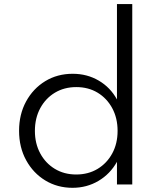

<svg xmlns="http://www.w3.org/2000/svg" viewBox="-20 -880 758 916"><path d="M326 16Q394 16 449.8 -17Q505.5 -50 538 -108V0H611V-860.5H538V-405.5Q506.5 -463 451 -495.5Q395.5 -528 327 -528Q253.5 -528 195.8 -492.8Q138 -457.5 104.5 -396Q71 -334.5 71 -256Q71 -177 104.8 -115.5Q138.5 -54 196.2 -19Q254 16 326 16ZM343.5 -47.5Q286 -47.5 241.5 -74.5Q197 -101.5 171.8 -148.5Q146.5 -195.5 146.5 -255.5Q146.5 -316.5 172 -363.8Q197.5 -411 242 -437.8Q286.5 -464.5 344 -464.5Q401.5 -464.5 445.8 -437.8Q490 -411 515.5 -363.8Q541 -316.5 541 -255.5Q541 -195 515.5 -148Q490 -101 445.5 -74.2Q401 -47.5 343.5 -47.5Z"/></svg>

Font: Spartan
Style: Regular
Weight: 400
Designer: Matt Bailey, Mirko Velimirovic
Foundry: Matt Bailey
Version: Version 1.003; ttfautohint (v1.8.3)